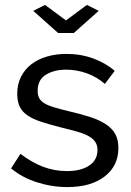

<svg xmlns="http://www.w3.org/2000/svg" viewBox="-20 -750 534 780"><path d="M163 -730 248 -667 333 -730 381 -706 280 -616H216L115 -706ZM254 10Q191 10 130 -9.5Q69 -29 25 -66L63 -125Q109 -90 155 -72.5Q201 -55 252 -55Q309 -55 342.5 -77.5Q376 -100 376 -141Q376 -160 367 -173.5Q358 -187 340 -197Q322 -207 294 -215Q266 -223 229 -232Q182 -244 148 -255Q114 -266 92 -281Q70 -296 60 -317Q50 -338 50 -369Q50 -408 65.5 -438.5Q81 -469 108 -489.5Q135 -510 171.5 -520.5Q208 -531 250 -531Q309 -531 360 -512Q411 -493 446 -462L406 -409Q373 -438 332 -452.5Q291 -467 248 -467Q200 -467 166.5 -446.5Q133 -426 133 -381Q133 -363 139.5 -351Q146 -339 161 -330Q176 -321 199.5 -314Q223 -307 256 -299Q308 -287 346.5 -274.5Q385 -262 410.5 -245Q436 -228 448.5 -205Q461 -182 461 -149Q461 -76 405 -33Q349 10 254 10Z"/></svg>

Font: PTCRaleway Medium
Style: Regular
Weight: 500
Designer: Matt McInerney, Pablo Impallari, Rodrigo Fuenzalida
Foundry: Matt McInerney, Pablo Impallari, Rodrigo Fuenzalida
Version: Version 3.000g; ttfautohint (v1.5) -l 8 -r 28 -G 28 -x 14 -D